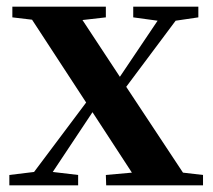

<svg xmlns="http://www.w3.org/2000/svg" viewBox="-20 -555 639 575"><path d="M214 0V-31L138 -40L257 -219L375 -38L297 -31L298 0H588V-31L528 -38L358 -295L506 -493L574 -503V-535H379V-503L452 -493L339 -325L227 -495L297 -503V-535H17V-503L76 -496L238 -248L82 -40L8 -31V0Z"/></svg>

Font: AllPunType Bold
Style: Regular
Weight: 700
Version: 1.0